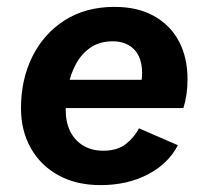

<svg xmlns="http://www.w3.org/2000/svg" viewBox="-20 -529 605 558"><path d="M272 9Q202 9 150 -19.5Q98 -48 69.5 -98.5Q41 -149 41 -215Q41 -298 74 -364.5Q107 -431 168 -470Q229 -509 313 -509Q380 -509 427.5 -482.5Q475 -456 500 -409Q525 -362 525 -298Q525 -276 522 -255Q519 -234 513 -215H126L127 -297H429L387 -272Q390 -284 391.5 -294.5Q393 -305 393 -317Q393 -346 383 -366.5Q373 -387 353.5 -398Q334 -409 308 -409Q270 -409 243.5 -391Q217 -373 201 -343.5Q185 -314 178 -278.5Q171 -243 171 -209Q171 -173 184.5 -146.5Q198 -120 222.5 -105.5Q247 -91 280 -91Q320 -91 344.5 -109.5Q369 -128 384 -156L497 -107Q469 -53 409.5 -22Q350 9 272 9Z"/></svg>

Font: Kantumruy Pro SemiBold
Style: Italic
Weight: 600
Italic angle: -13°
Version: Version 1.002